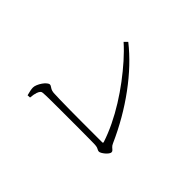

<svg xmlns="http://www.w3.org/2000/svg" viewBox="-110 -950 1219 1219"><g transform="rotate(-45 500.0 -340.0)"><path d="M317 -18Q310 -18 300.5 -25Q291 -32 282.5 -42Q274 -52 268.5 -62Q263 -72 263 -78Q263 -86 270 -98Q277 -110 277 -139Q277 -152 277.5 -185Q278 -218 278 -263.5Q278 -309 278 -358.5Q278 -408 278 -455.5Q278 -503 277.5 -540Q277 -577 275 -596Q275 -602 269 -608.5Q263 -615 246.5 -621Q230 -627 197 -630L196 -651Q213 -656 229 -659Q245 -662 255 -662Q267 -662 282.5 -655.5Q298 -649 312.5 -639Q327 -629 336 -618Q345 -607 345 -599Q345 -593 340.5 -586.5Q336 -580 331 -571Q326 -562 324 -545Q323 -528 322 -487Q321 -446 320.5 -392Q320 -338 320 -282Q320 -226 320 -179Q320 -132 320 -105Q320 -97 328 -99Q386 -118 446 -147Q506 -176 564.5 -212.5Q623 -249 677.5 -290Q732 -331 780.5 -374Q829 -417 867 -460L888 -439Q797 -324 660.5 -223.5Q524 -123 364 -52Q350 -46 343 -38Q336 -30 330.5 -24Q325 -18 317 -18Z"/></g></svg>

Font: Noto Serif JP ExtraLight ExtraLight
Style: Regular
Weight: 250
Version: Version 2.003-H1;hotconv 1.1.1;makeotfexe 2.6.0